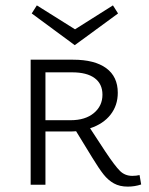

<svg xmlns="http://www.w3.org/2000/svg" viewBox="-20 -687 555 714"><path d="M258 -519 98 -637 117 -667 259 -578 400 -667 419 -637ZM505 -1Q481 7 455 7Q425 7 403.5 -5Q382 -17 365 -38.5Q348 -60 323 -101L263 -199Q253 -198 234 -198H149V0H94V-465H252Q332 -465 375 -433.5Q418 -402 418 -342Q418 -295 391 -260.5Q364 -226 315 -210L372 -123Q408 -69 426.5 -51Q445 -33 472 -33Q487 -33 499 -36ZM243 -240Q297 -240 329 -266.5Q361 -293 361 -335Q361 -375 332 -396.5Q303 -418 248 -418H149V-240Z"/></svg>

Font: Ysabeau SC Semilight
Style: Regular
Weight: 300
Designer: Christian Thalmann (Catharsis Fonts)
Version: Version 0.003